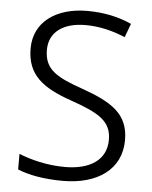

<svg xmlns="http://www.w3.org/2000/svg" viewBox="-53 -768 652 822"><g transform="rotate(5 273.5 -357.0)"><path d="M498 -187C498 -301 423 -345 297 -390C185 -429 131 -458 131 -543C131 -620 192 -663 287 -663C346 -663 404 -649 458 -626L480 -685C425 -710 362 -724 289 -724C157 -724 61 -658 61 -543C61 -429 130 -379 250 -337C377 -293 429 -262 429 -182C429 -96 360 -50 251 -50C174 -50 102 -69 53 -89V-22C99 -3 164 10 248 10C395 10 498 -60 498 -187Z"/></g></svg>

Font: Noto Sans Syriac Light
Style: Regular
Weight: 300
Designer: Patrick Giasson and the Monotype Design Team
Foundry: Monotype Imaging Inc.
Version: Version 3.000